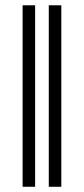

<svg xmlns="http://www.w3.org/2000/svg" viewBox="-20 -714 321 734"><path d="M214.4 0H166.5V-693.8H214.4ZM114.3 0H66.4V-693.8H114.3Z"/></svg>

Font: Tinos
Style: Italic
Weight: 400
Italic angle: -16.333°
Designer: Steve Matteson
Foundry: Monotype Imaging Inc.
Version: Version 1.32